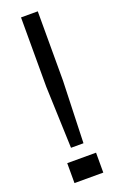

<svg xmlns="http://www.w3.org/2000/svg" viewBox="-155 -842 545 883"><g transform="rotate(-20 117.0 -400.0)"><path d="M87 -158 76 -461V-800H158V-461L148 -158ZM46.5 0V-97.5H187.5V0Z"/></g></svg>

Font: Big Shoulders Stencil Text
Style: Regular
Weight: 400
Designer: Patric King
Foundry: XO Type Co
Version: Version 1.000